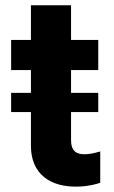

<svg xmlns="http://www.w3.org/2000/svg" viewBox="-20 -696 428 724"><path d="M22 -273.4H96.6V-147.7C95.9 -40.8 168.7 12.1 278.4 7.5C317.5 6 342.7 -1.8 358 -6.7V-125C335.6 -117.9 313.2 -114.3 299 -114.3C268.8 -114.3 247.9 -125.7 247.9 -167.6V-273.4H350.5V-345.9H247.9V-431.8H350.5V-545.5H247.9V-676.1H96.6V-545.5H22V-431.8H96.6V-345.9H22Z"/></svg>

Font: Magic Ui Pro
Style: Bold
Weight: 700
Designer: Stefan Endress, Andreas Faust
Version: Version 1.000;FEAKit 1.0